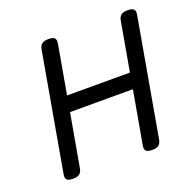

<svg xmlns="http://www.w3.org/2000/svg" viewBox="-108 -694 817 810"><g transform="rotate(-20 300.0 -289.5)"><path d="M545.4 -584.5Q525.9 -584.5 516.4 -577.1Q506.8 -569.8 503.9 -552.7L465.3 -334H183.1L221.7 -552.7Q224.6 -569.8 217.8 -577.1Q210.9 -584.5 190.9 -584.5H189.9Q170.4 -584.5 160.9 -577.1Q151.4 -569.8 148.4 -552.7L55.7 -26.9Q52.7 -9.8 59.6 -2.4Q66.4 4.9 86.4 4.9H87.4Q106.9 4.9 116.5 -2.4Q126 -9.8 128.9 -26.9L170.9 -263.7H453.1L411.1 -26.9Q408.2 -9.8 415 -2.4Q421.9 4.9 441.9 4.9H442.9Q462.4 4.9 471.9 -2.4Q481.4 -9.8 484.4 -26.9L577.1 -552.7Q580.1 -569.8 573.2 -577.1Q566.4 -584.5 546.4 -584.5Z"/></g></svg>

Font: Courier Prime Code
Style: Italic
Weight: 400
Italic angle: -10°
Designer: Alan Dague-Greene
Foundry: Quote-Unquote Apps
Version: Version 3.18